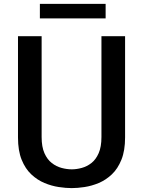

<svg xmlns="http://www.w3.org/2000/svg" viewBox="-20 -956 736 987"><path d="M349 11Q319 11 282.2 5.5Q245.5 0 208.8 -15.2Q172 -30.5 141 -59.5Q110 -88.5 91.2 -135Q72.5 -181.5 72.5 -249.5V-770H194V-251.5Q194 -201 208.5 -168.5Q223 -136 246.2 -118Q269.5 -100 296.5 -92.8Q323.5 -85.5 349 -85.5Q373.5 -85.5 400.2 -92.8Q427 -100 450 -118Q473 -136 487.2 -168.5Q501.5 -201 501.5 -251.5V-770H623V-249.5Q623 -181.5 604.2 -135Q585.5 -88.5 554.8 -59.5Q524 -30.5 487.5 -15.2Q451 0 414.5 5.5Q378 11 349 11ZM185 -936H523V-861.5H185Z"/></svg>

Font: Junction SemiBold
Style: Regular
Weight: 600
Designer: Caroline Hadilaksono
Foundry: Caroline Hadilaksono, Tyler Finck, The League of Moveable Type
Version: Version 2.000; ttfautohint (v1.8.3)